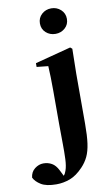

<svg xmlns="http://www.w3.org/2000/svg" viewBox="-240 -881 701 1208"><g transform="rotate(-10 111.0 -277.0)"><path d="M178.2 -662.1Q142.1 -662.1 116.9 -684.8Q91.8 -707.5 91.8 -743.2Q91.8 -778.8 116.9 -802Q142.1 -825.2 178.2 -825.2Q213.4 -825.2 238.8 -802Q264.2 -778.8 264.2 -743.2Q264.2 -707.5 238.8 -684.8Q213.4 -662.1 178.2 -662.1ZM252.9 -562 265.1 -551.8 262.2 -392.1V-73.2Q262.2 2.9 255.4 52Q248.5 101.1 232.9 134Q217.3 167 190.9 194.8Q148.9 239.3 106.4 255.1Q64 271 19 271Q-45.4 271 -78.9 250.2Q-112.3 229.5 -125 203.1Q-121.1 167 -95.2 147Q-69.3 127 -40 127Q-10.7 127 13.4 140.6Q37.6 154.3 54.2 188L73.2 226.1Q84.5 212.9 89.8 194.8Q99.1 168.9 101.1 123.8Q103 78.6 102.1 21.2Q101.1 -36.1 101.1 -99.1V-313Q101.1 -361.8 100.1 -398.2Q99.1 -434.6 97.2 -470.2L23.9 -478V-502Z"/></g></svg>

Font: Source Han Serif JP Heavy
Style: Regular
Weight: 900
Designer: Ryoko NISHIZUKA  (kana & ideographs); Frank Grießhammer (Latin, Greek & Cyrillic); Wenlong ZHANG  (bopomofo); Sandoll Co
Foundry: Adobe Systems Incorporated
Version: Version 1.001;PS 1.001;hotconv 16.6.54;makeotf.lib2.5.65590